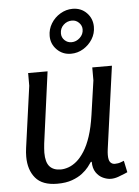

<svg xmlns="http://www.w3.org/2000/svg" viewBox="-54 -800 619 856"><g transform="rotate(-5 255.0 -372.5)"><path d="M168 -490 125 -171Q124 -160 123 -149.5Q122 -139 122 -130Q122 -87 139 -68Q156 -49 189 -49Q205 -49 223.5 -55.5Q242 -62 260 -77Q278 -92 295 -118.5Q312 -145 325 -184.5Q338 -224 346 -279L368 -432V-490H456L405 -121Q404 -114 403.5 -107Q403 -100 403 -95Q403 -71 411 -62Q419 -53 431 -53Q446 -53 459 -58Q472 -63 472 -63L483 -11Q483 -11 470.5 -5.5Q458 0 441 6Q424 12 408 12Q391 12 372.5 3.5Q354 -5 341.5 -23.5Q329 -42 329 -71H325Q320 -63 309 -49Q298 -35 280 -21Q262 -7 234.5 3Q207 13 168 13Q101 13 70.5 -23.5Q40 -60 40 -119Q40 -138 43 -159L81 -433V-490ZM303 -758Q341 -758 366 -732.5Q391 -707 391 -670Q391 -640 375.5 -615Q360 -590 334.5 -574.5Q309 -559 279 -559Q242 -559 216.5 -584.5Q191 -610 191 -646Q191 -676 206.5 -701.5Q222 -727 248 -742.5Q274 -758 303 -758ZM296 -706Q274 -706 258 -691Q242 -676 242 -653Q242 -635 255 -622.5Q268 -610 286 -610Q307 -610 323.5 -625.5Q340 -641 340 -663Q340 -680 327 -693Q314 -706 296 -706Z"/></g></svg>

Font: Rosario
Style: Italic
Weight: 400
Italic angle: -8.05°
Designer: Hector Gatti
Foundry: Omnibus Type
Version: Version 1.201